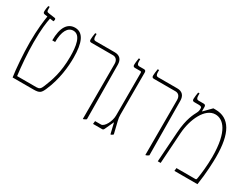

<svg xmlns="http://www.w3.org/2000/svg" viewBox="-65 -1100 2008 1559"><g transform="rotate(30 939.0 -320.5)"><path d="M83 0H279C336 0 347 -13 366 -55C421 -179 432 -305 432 -386C432 -526 399 -604 322 -604C252 -604 211 -544 211 -422H238C238 -522 270 -576 321 -576C391 -576 404 -475 404 -380C404 -230 370 -142 341 -70C328 -37 317 -28 289 -28H109C98 -110 88 -235 88 -331C88 -461 98 -522 107 -566L142 -561C144 -566 146 -572 146 -578C146 -584 144 -589 137 -590L79 -598C60 -601 57 -604 57 -629V-647H44C40 -628 37 -611 37 -596C37 -580 41 -575 56 -573L80 -570C73 -526 61 -440 61 -318C61 -212 72 -71 83 0Z M745 6H750C760 2 769 -2 775 -8L771 -516C771 -565 746 -592 699 -592H519C504 -592 497 -603 497 -627V-647H484C480 -625 477 -597 477 -585C477 -571 481 -564 496 -564H698C724 -564 745 -547 745 -509Z M1002 3H1005C1010 3 1022 -5 1026 -10L999 -121C994 -140 992 -158 992 -176V-571C992 -584 987 -592 973 -592H928C913 -592 906 -603 906 -627V-647H893C891 -635 886 -606 886 -582C886 -570 892 -564 905 -564H954C963 -564 965 -560 965 -550V-153C965 -96 927 -28 896 -28H840L837 0H922C931 0 936 -5 940 -15L978 -97C985 -73 995 -20 1002 3Z M1331 6H1336C1346 2 1355 -2 1361 -8L1357 -516C1357 -565 1332 -592 1285 -592H1105C1090 -592 1083 -603 1083 -627V-647H1070C1066 -625 1063 -597 1063 -585C1063 -571 1067 -564 1082 -564H1284C1310 -564 1331 -547 1331 -509Z M1444 0H1471L1490 -291C1499 -422 1563 -564 1660 -564C1733 -564 1810 -493 1810 -252C1810 -170 1800 -89 1793 -47C1790 -30 1790 -28 1778 -28H1603L1600 0H1816C1834 -118 1837 -220 1837 -268C1837 -486 1775 -598 1640 -598H1620L1554 -531L1552 -532V-571C1552 -584 1547 -592 1533 -592H1484C1469 -592 1462 -603 1462 -627V-647H1449C1445 -625 1442 -597 1442 -585C1442 -571 1446 -564 1461 -564H1502C1523 -564 1531 -559 1531 -547C1531 -527 1530 -519 1521 -501C1508 -475 1472 -416 1463 -280Z"/></g></svg>

Font: Noto Serif Hebrew Condensed Thin
Style: Regular
Weight: 100
Width: 3
Designer: Monotype Design Team
Foundry: Monotype Imaging Inc.
Version: Version 2.004